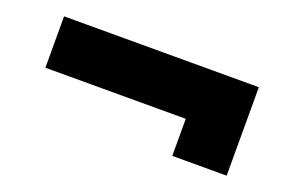

<svg xmlns="http://www.w3.org/2000/svg" viewBox="-54 -594 1011 667"><g transform="rotate(20 451.0 -260.5)"><path d="M610 -97V-319L709 -234H91V-424H811V-97Z"/></g></svg>

Font: Lexend Tera Black
Style: Regular
Weight: 900
Version: Version 1.007